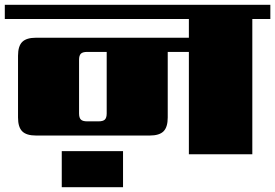

<svg xmlns="http://www.w3.org/2000/svg" viewBox="-40 -642 1145 799"><path d="M217 137V-13H472V137ZM404 -170V-426H323Q304 -426 296.5 -418.5Q289 -411 289 -393V-170Q289 -152 296.5 -144.5Q304 -137 323 -137H370Q389 -137 396.5 -144.5Q404 -152 404 -170ZM1085 -622V-563H1010V0H746V-426H658V-153Q658 -113 640.5 -95.5Q623 -78 583 -78H110Q70 -78 52.5 -95.5Q35 -113 35 -153V-410Q35 -450 52.5 -467.5Q70 -485 110 -485H746V-563H-20V-622Z"/></svg>

Font: Sarpanch Black
Style: Regular
Weight: 900
Designer: Manushi Parikh (Devanagari and Latin), Jyotish Sonowal (Devanagari)
Foundry: Indian Type Foundry
Version: Version 2.004;PS 1.0;hotconv 1.0.78;makeotf.lib2.5.61930; tt